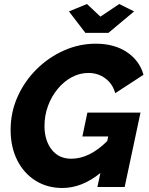

<svg xmlns="http://www.w3.org/2000/svg" viewBox="-20 -933 744 958"><path d="M291 5Q216 5 157.5 -31.5Q99 -68 66 -133.5Q33 -199 33 -285Q33 -373 68 -451Q103 -529 163.5 -588.5Q224 -648 300 -681.5Q376 -715 458 -715Q550 -715 613 -673Q676 -631 696 -560L555 -468Q542 -515 505.5 -542Q469 -569 421 -569Q377 -569 337.5 -547.5Q298 -526 267.5 -489Q237 -452 219.5 -404.5Q202 -357 202 -304Q202 -233 237.5 -187Q273 -141 336 -141Q426 -141 515 -229L520 -252H391L416 -371H681L602 0H466L481 -70Q389 5 291 5ZM324 -876 414 -913 481 -850 575 -913 649 -876 521 -769H406Z"/></svg>

Font: Raleway ExtraBold
Style: Italic
Weight: 800
Italic angle: -12°
Designer: Matt McInerney, Pablo Impallari, Rodrigo Fuenzalida
Foundry: Matt McInerney, Pablo Impallari, Rodrigo Fuenzalida
Version: Version 4.026